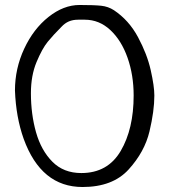

<svg xmlns="http://www.w3.org/2000/svg" viewBox="-20 -739 679 770"><path d="M599 -356Q599 -294 579.5 -212Q560 -130 496 -59.5Q432 11 311 11Q145 11 75 -182Q44 -269 40 -376Q40 -464 77 -543.5Q114 -623 174.5 -671Q235 -719 299 -719Q357 -719 385.5 -716Q414 -713 437 -698Q497 -658 533.5 -590Q570 -522 584.5 -457.5Q599 -393 599 -356ZM516 -356Q516 -438 491.5 -507.5Q467 -577 422.5 -618.5Q378 -660 320 -660Q315 -660 293.5 -660Q272 -660 256 -653Q240 -646 227 -632Q194 -599 171.5 -571.5Q149 -544 126.5 -490Q104 -436 104 -365Q104 -281 124.5 -208.5Q145 -136 190 -90.5Q235 -45 306 -45Q412 -45 464 -133.5Q516 -222 516 -356Z"/></svg>

Font: Barrio
Style: Regular
Weight: 400
Designer: Pablo Cosgaya & Sergio Jimenez
Foundry: Pablo Cosgaya & Sergio Jimenez
Version: Version 1.005